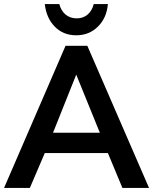

<svg xmlns="http://www.w3.org/2000/svg" viewBox="-26 -932 759 952"><path d="M509 -173 581 0H713L407 -705H299L-6 0H122L196 -173ZM352 -562 469 -274H237ZM355 -841Q322 -841 299.5 -859.5Q277 -878 268 -912H196Q204 -842 246 -799.5Q288 -757 352 -757Q416 -757 459.5 -800Q503 -843 509 -912H439Q430 -878 408 -859.5Q386 -841 355 -841Z"/></svg>

Font: Geom Medium
Style: Bold
Weight: 500
Version: Version 1.102